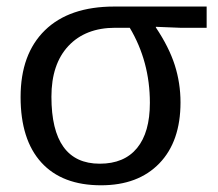

<svg xmlns="http://www.w3.org/2000/svg" viewBox="-20 -548 657 578"><path d="M523.4 -239.7Q523.4 -122.1 459.7 -56.2Q396 9.8 284.2 9.8Q167 9.8 104.5 -58.8Q42 -127.4 42 -255.9Q42 -385.3 115.2 -456.8Q188.5 -528.3 324.2 -528.3H602.1V-464.4H521.5L449.2 -467.3V-465.3Q488.8 -406.2 506.1 -352.1Q523.4 -297.9 523.4 -239.7ZM431.2 -238.3Q431.2 -362.8 370.6 -464.4H327.1Q237.3 -464.4 186 -409.7Q134.8 -355 134.8 -256.8Q134.8 -55.2 280.3 -55.2Q354 -55.2 392.6 -102.3Q431.2 -149.4 431.2 -238.3Z"/></svg>

Font: Arimo Nerd Font
Style: Regular
Weight: 400
Designer: Steve Matteson
Foundry: Monotype Imaging Inc.
Version: Version 1.33;Nerd Fonts 3.2.1